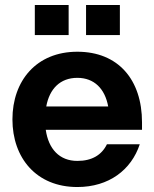

<svg xmlns="http://www.w3.org/2000/svg" viewBox="-20 -740 621 772"><path d="M291 12C418 12 508 -57 542 -160H410C389 -117 350 -93 291 -93C219 -93 175 -141 164 -218H551V-248C551 -420 455 -532 291 -532C126 -532 30 -415 30 -260C30 -105 126 12 291 12ZM120 -599H256V-720H120ZM166 -312C179 -383 222 -427 291 -427C359 -427 402 -383 415 -312ZM326 -599H462V-720H326Z"/></svg>

Font: Aspekta 650
Style: Regular
Weight: 650
Designer: Ivo Dolenc
Version: Version 2.000